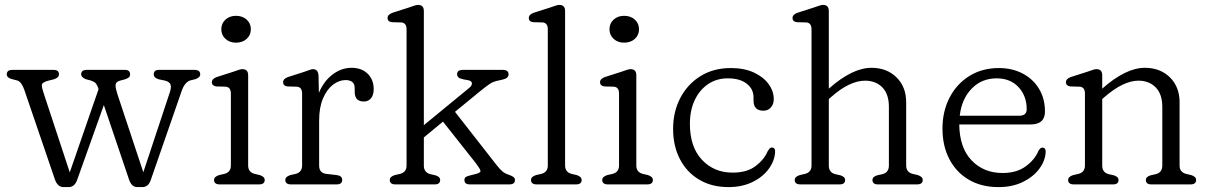

<svg xmlns="http://www.w3.org/2000/svg" viewBox="-20 -752 4932 783"><path d="M260 11H239Q215 11 204 -20L79 -386Q74.5 -399.5 67.2 -410.2Q60 -421 49.5 -424L26.5 -430Q7.5 -436 7.5 -448.5Q7.5 -467 30.5 -467H198.5Q220.5 -467 220.5 -449Q220.5 -435 199.5 -428.5L179 -423.5Q150 -416.5 150.5 -404Q151 -391.5 159.5 -367.5L264.5 -49L382 -388.5L380 -394.5Q375.5 -407 369.8 -413Q364 -419 351 -423.5L330 -429Q311 -437 311 -449Q311 -467 333 -467H490Q510.5 -467 510.5 -448.5Q510.5 -440.5 505.2 -436.2Q500 -432 490 -428.5L468.5 -423Q451 -417.5 451.2 -403.8Q451.5 -390 459 -367.5L564.5 -49.5L673 -377Q679.5 -397 675 -408Q670.5 -419 652 -423.5L627.5 -428.5Q607 -434.5 607 -448.5Q607 -467 628 -467H773.5Q796.5 -467 796.5 -448.5Q796.5 -436 776.5 -429L755.5 -424Q733 -416.5 720.5 -380L594.5 -17Q589 -1.5 580 4.8Q571 11 560.5 11H539.5Q517 11 506.5 -19L403.5 -323.5L294.5 -18Q284 11 260 11Z M942 -578Q916.5 -578 899.5 -593.5Q882.5 -609 882.5 -633Q882.5 -656.5 899.5 -672Q916.5 -687.5 942 -687.5Q969 -687.5 986 -672Q1003 -656.5 1003 -633Q1003 -609 986 -593.5Q969 -578 942 -578ZM992 -445V-77Q992 -50 1018 -43L1039.5 -38Q1059.5 -31.5 1059.5 -18Q1059.5 0 1036.5 0H876Q853 0 853 -18Q853 -31.5 873.5 -38L895.5 -43Q921.5 -50 921.5 -77V-370.5Q921.5 -396.5 900.5 -398.5L861.5 -399.5Q844 -402.5 844 -416.5Q844 -431 864.5 -438L930 -459Q941 -462.5 951 -466.2Q961 -470 968.5 -470Q992 -470 992 -445Z M1279 -443.5 1280.5 -373.5Q1301 -422 1337 -448.8Q1373 -475.5 1413.5 -475.5Q1455 -475.5 1479.5 -451.2Q1504 -427 1504 -388.5Q1504 -364.5 1493 -351.2Q1482 -338 1464 -338Q1426.5 -338 1426.5 -377.5V-392Q1426.5 -410.5 1416.2 -418Q1406 -425.5 1389.5 -425.5Q1363 -425.5 1338.2 -406.8Q1313.5 -388 1297.5 -351.2Q1281.5 -314.5 1281.5 -260.5V-77Q1281.5 -46.5 1310 -43L1353 -38Q1375.5 -35.5 1375.5 -18Q1375.5 0 1352.5 0H1166.5Q1143.5 0 1143.5 -18Q1143.5 -31.5 1164 -38L1186 -43Q1212 -50 1212 -77V-370.5Q1212 -396.5 1191 -398.5L1152 -399.5Q1134.5 -402 1134.5 -416.5Q1134.5 -431 1155 -438L1220.5 -459Q1231 -462.5 1240.8 -466.2Q1250.5 -470 1256 -470Q1277.5 -470 1279 -443.5Z M1592.5 0Q1569.5 0 1569.5 -18Q1569.5 -31.5 1590 -38L1612 -43Q1638 -50 1638 -77V-632.5Q1638 -658.5 1617 -660.5L1578 -661.5Q1560.5 -664 1560.5 -678.5Q1560.5 -693 1581 -700L1646.5 -721Q1657.5 -724.5 1667.5 -728.2Q1677.5 -732 1685 -732Q1708.5 -732 1708.5 -707V-241.5L1893.5 -393.5Q1904.5 -402 1904.5 -411.8Q1904.5 -421.5 1891 -424.5L1869 -428.5Q1853.5 -432 1848.8 -437.2Q1844 -442.5 1844 -448.5Q1844 -467 1867 -467H2031Q2054 -467 2054 -448.5Q2054 -440.5 2047.2 -434.8Q2040.5 -429 2014.5 -424Q1991.5 -419.5 1977.8 -410.2Q1964 -401 1941 -382.5L1835.5 -296L2003.5 -81Q2019 -61 2029.5 -52.5Q2040 -44 2054.5 -39.5Q2067 -35 2073.5 -30.5Q2080 -26 2080 -17.5Q2080 0 2057 0H1896Q1874 0 1874 -18Q1874 -25.5 1879 -29.5Q1884 -33.5 1898.5 -37L1920.5 -42.5Q1942 -48 1939.2 -56.8Q1936.5 -65.5 1919 -88.5L1786.5 -256L1708.5 -191.5V-77Q1708.5 -49 1734 -42L1756 -37Q1775 -31 1775 -18Q1775 0 1753 0Z M2284.5 -707V-77Q2284.5 -50 2310.5 -43L2332 -38Q2352 -31.5 2352 -18Q2352 0 2329 0H2168.5Q2145.5 0 2145.5 -18Q2145.5 -31.5 2166 -38L2188 -43Q2214 -50 2214 -77V-632.5Q2214 -658.5 2193 -660.5L2154 -661.5Q2136.5 -664 2136.5 -678.5Q2136.5 -693 2157 -700L2222.5 -721Q2233.5 -724.5 2243.5 -728.2Q2253.5 -732 2261 -732Q2284.5 -732 2284.5 -707Z M2525 -578Q2499.5 -578 2482.5 -593.5Q2465.5 -609 2465.5 -633Q2465.5 -656.5 2482.5 -672Q2499.5 -687.5 2525 -687.5Q2552 -687.5 2569 -672Q2586 -656.5 2586 -633Q2586 -609 2569 -593.5Q2552 -578 2525 -578ZM2575 -445V-77Q2575 -50 2601 -43L2622.5 -38Q2642.5 -31.5 2642.5 -18Q2642.5 0 2619.5 0H2459Q2436 0 2436 -18Q2436 -31.5 2456.5 -38L2478.5 -43Q2504.5 -50 2504.5 -77V-370.5Q2504.5 -396.5 2483.5 -398.5L2444.5 -399.5Q2427 -402.5 2427 -416.5Q2427 -431 2447.5 -438L2513 -459Q2524 -462.5 2534 -466.2Q2544 -470 2551.5 -470Q2575 -470 2575 -445Z M3135.5 -347.5Q3135.5 -327.5 3123.8 -314Q3112 -300.5 3093.5 -300.5Q3053 -300.5 3053 -342V-355Q3053 -389 3025.2 -410.8Q2997.5 -432.5 2948 -432.5Q2902.5 -432.5 2867.8 -409Q2833 -385.5 2813.2 -343.8Q2793.5 -302 2793.5 -247Q2793.5 -152.5 2842.8 -100.2Q2892 -48 2967.5 -48Q3026.5 -48 3061.8 -75Q3097 -102 3111 -136Q3115.5 -143 3119 -146.8Q3122.5 -150.5 3128 -150.5Q3142 -150 3141 -132Q3139 -95.5 3114.5 -62.5Q3090 -29.5 3047.8 -9.2Q3005.5 11 2951 11Q2882.5 11 2831.5 -19.2Q2780.5 -49.5 2752.8 -103Q2725 -156.5 2725 -226.5Q2725 -296.5 2754.5 -352.8Q2784 -409 2837 -441.8Q2890 -474.5 2960.5 -474.5Q3014.5 -474.5 3053.8 -456.5Q3093 -438.5 3114.2 -409.5Q3135.5 -380.5 3135.5 -347.5Z M3360 -707V-390.5Q3456 -475.5 3534 -475.5Q3596 -475.5 3635.8 -436.8Q3675.5 -398 3675.5 -334.5V-77Q3675.5 -50 3701.5 -43L3723 -38Q3743 -31.5 3743 -18Q3743 0 3720 0H3560Q3538 0 3538 -18Q3538 -31 3557 -37L3579.5 -42Q3605 -49 3605 -77V-316.5Q3605 -368.5 3578.2 -395.8Q3551.5 -423 3507.5 -423Q3477.5 -423 3442.8 -406.8Q3408 -390.5 3368.5 -355.5L3360 -348V-77Q3360 -49 3385.5 -42L3407.5 -37Q3426.5 -31 3426.5 -18Q3426.5 0 3404.5 0H3244Q3221 0 3221 -18Q3221 -31.5 3241.5 -38L3263.5 -43Q3289.5 -50 3289.5 -77V-632.5Q3289.5 -658.5 3268.5 -660.5L3229.5 -661.5Q3212 -664 3212 -678.5Q3212 -693 3232.5 -700L3298 -721Q3309 -724.5 3319 -728.2Q3329 -732 3336.5 -732Q3360 -732 3360 -707Z M4241.5 -297.5Q4241.5 -244.5 4183 -244.5H3892Q3893 -149.5 3942.2 -98Q3991.5 -46.5 4068.5 -46.5Q4126.5 -46.5 4163.5 -74Q4200.5 -101.5 4214.5 -136Q4222.5 -150.5 4231.5 -150Q4244.5 -150 4244.5 -132.5Q4242.5 -95.5 4217.8 -62.8Q4193 -30 4150.5 -9.5Q4108 11 4052.5 11Q3981.5 11 3930.2 -19.5Q3879 -50 3851.2 -103.8Q3823.5 -157.5 3823.5 -227.5Q3823.5 -297.5 3852.2 -353.5Q3881 -409.5 3933 -442Q3985 -474.5 4053.5 -474.5Q4108 -474.5 4150.5 -452.2Q4193 -430 4217.2 -390Q4241.5 -350 4241.5 -297.5ZM4044.5 -432.5Q3983.5 -432.5 3942.8 -390.8Q3902 -349 3894 -280H4136Q4167 -280 4167 -306.5Q4167 -361 4133.5 -396.8Q4100 -432.5 4044.5 -432.5Z M4475 -445V-390.5Q4571 -475.5 4649 -475.5Q4711 -475.5 4750.8 -436.8Q4790.5 -398 4790.5 -334.5V-77Q4790.5 -50 4816.5 -43L4838 -38Q4858 -31.5 4858 -18Q4858 0 4835 0H4675Q4653 0 4653 -18Q4653 -31 4672 -37L4694.5 -42Q4720 -49 4720 -77V-316.5Q4720 -368 4693.2 -395.5Q4666.5 -423 4622.5 -423Q4592.5 -423 4557.8 -406.5Q4523 -390 4483.5 -355.5L4475 -348V-77Q4475 -49 4500.5 -42L4522.5 -37Q4541.5 -31 4541.5 -18Q4541.5 0 4519.5 0H4359Q4336 0 4336 -18Q4336 -31.5 4356.5 -38L4378.5 -43Q4404.5 -50 4404.5 -77V-370.5Q4404.5 -396.5 4383.5 -398.5L4344.5 -399.5Q4327 -402.5 4327 -416.5Q4327 -431 4347.5 -438L4413 -459Q4424 -462.5 4434 -466.2Q4444 -470 4451.5 -470Q4475 -470 4475 -445Z"/></svg>

Font: Fraunces 9pt S100 Light
Style: Regular
Weight: 300
Version: Version 1.000; ttfautohint (v1.8.3)